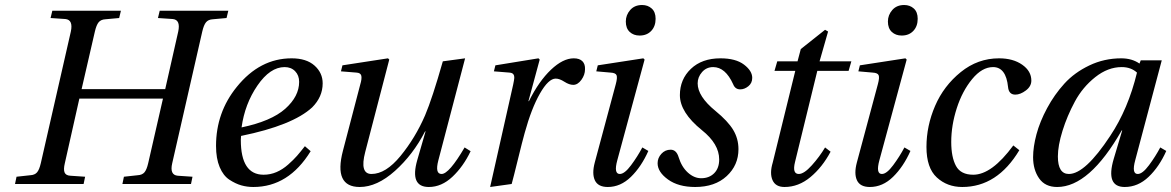

<svg xmlns="http://www.w3.org/2000/svg" viewBox="-20 -735 4679 767"><path d="M40 0 46 -29 101 -35Q119 -36 128 -46.5Q137 -57 143 -83L263 -609Q273 -656 241 -659L182 -663L189 -692H463L456 -663L401 -658Q383 -657 374 -646Q365 -635 359 -609L306 -379H640L692 -609Q702 -656 670 -659L611 -663L618 -692H892L885 -663L830 -658Q812 -657 803 -646Q794 -635 788 -609L668 -83Q657 -36 690 -33L749 -29L743 0H469L475 -29L530 -35Q548 -36 557 -46.5Q566 -57 572 -83L631 -341H297L239 -83Q233 -58 238 -46Q243 -34 261 -33L320 -29L314 0Z M843 -152Q843 -286 926 -388Q1018 -502 1145 -502Q1204 -502 1236.5 -473Q1269 -444 1269 -402Q1269 -348 1227 -306Q1149 -234 943 -192Q942 -185 942 -176Q942 -37 1033 -37Q1060 -37 1084.5 -47.5Q1109 -58 1131 -77.5Q1153 -97 1166.5 -112.5Q1180 -128 1198 -151L1221 -131Q1133 12 992 12Q967 12 944 5.5Q921 -1 896.5 -17Q872 -33 857.5 -67.5Q843 -102 843 -152ZM945 -226Q1064 -251 1119.5 -300.5Q1175 -350 1175 -408Q1175 -434 1159 -450.5Q1143 -467 1117 -467Q1059 -467 1008.5 -393.5Q958 -320 945 -226Z M1342 -450 1348 -474 1530 -502 1535 -497 1439 -128Q1416 -40 1464 -40Q1521 -40 1580 -112Q1639 -184 1678 -274Q1707 -342 1749 -490L1838 -502L1731 -94Q1717 -40 1744 -40Q1774 -40 1836 -146L1860 -131Q1831 -70 1787.5 -29Q1744 12 1693 12Q1616 12 1647 -96L1680 -210H1678Q1630 -117 1558 -52.5Q1486 12 1417 12Q1312 12 1350 -133L1419 -397Q1426 -420 1423.5 -432Q1421 -444 1404 -445Z M1938 12 2030 -397Q2034 -416 2034.5 -424Q2035 -432 2031 -438Q2027 -444 2015 -445L1953 -450L1959 -474L2131 -502L2136 -497L2091 -331H2093Q2133 -411 2181 -456.5Q2229 -502 2272 -502Q2295 -502 2306.5 -490.5Q2318 -479 2317 -458Q2317 -436 2302.5 -416Q2288 -396 2270 -396Q2254 -396 2234.5 -408.5Q2215 -421 2200 -421Q2171 -421 2137 -361.5Q2103 -302 2076 -204Q2067 -172 2049 -98.5Q2031 -25 2024 0Z M2480 -649Q2480 -675 2497.5 -695Q2515 -715 2545 -715Q2568 -715 2583.5 -701Q2599 -687 2599 -660Q2599 -630 2581.5 -611.5Q2564 -593 2535 -593Q2511 -593 2495.5 -607.5Q2480 -622 2480 -649ZM2356 -86 2440 -399Q2447 -425 2443 -434.5Q2439 -444 2419 -445L2362 -450L2368 -474L2550 -502L2555 -497L2446 -95Q2431 -40 2456 -40Q2475 -40 2501 -75Q2527 -110 2546 -146L2570 -132Q2542 -69 2500.5 -28.5Q2459 12 2408 12Q2369 12 2356.5 -14.5Q2344 -41 2356 -86Z M2607 -83Q2607 -104 2622 -120.5Q2637 -137 2659 -137Q2682 -137 2691 -107Q2703 -68 2728 -45.5Q2753 -23 2781 -23Q2813 -23 2833 -43Q2853 -63 2853 -98Q2853 -160 2784 -215Q2696 -286 2696 -355Q2696 -418 2740 -460Q2784 -502 2858 -502Q2919 -502 2952 -477Q2985 -452 2985 -424Q2985 -403 2969.5 -390.5Q2954 -378 2937 -378Q2917 -378 2909 -398Q2878 -467 2829 -467Q2802 -467 2784.5 -447Q2767 -427 2767 -402Q2767 -350 2838 -292Q2888 -251 2909 -216Q2930 -181 2930 -139Q2930 -75 2883 -31.5Q2836 12 2757 12Q2690 12 2648.5 -18Q2607 -48 2607 -83Z M3067 -86 3157 -452H3074L3085 -490H3166L3179 -539L3276 -616L3288 -609L3254 -490H3381L3370 -452H3245L3156 -88Q3144 -40 3171 -40Q3192 -40 3223 -74.5Q3254 -109 3276 -146L3298 -129Q3265 -67 3217.5 -27.5Q3170 12 3114 12Q3078 12 3066 -15.5Q3054 -43 3067 -86Z M3527 -649Q3527 -675 3544.5 -695Q3562 -715 3592 -715Q3615 -715 3630.5 -701Q3646 -687 3646 -660Q3646 -630 3628.5 -611.5Q3611 -593 3582 -593Q3558 -593 3542.5 -607.5Q3527 -622 3527 -649ZM3403 -86 3487 -399Q3494 -425 3490 -434.5Q3486 -444 3466 -445L3409 -450L3415 -474L3597 -502L3602 -497L3493 -95Q3478 -40 3503 -40Q3522 -40 3548 -75Q3574 -110 3593 -146L3617 -132Q3589 -69 3547.5 -28.5Q3506 12 3455 12Q3416 12 3403.5 -14.5Q3391 -41 3403 -86Z M3971 -502Q4027 -502 4063.5 -476.5Q4100 -451 4100 -413Q4100 -390 4078 -373.5Q4056 -357 4036 -357Q4010 -357 4007 -387Q3999 -467 3947 -467Q3903 -467 3863.5 -419Q3824 -371 3802 -302.5Q3780 -234 3780 -168Q3780 -107 3799 -72Q3818 -37 3868 -37Q3942 -37 4028 -154L4052 -135Q3964 12 3824 12Q3764 12 3722.5 -26Q3681 -64 3681 -148Q3681 -232 3715.5 -312Q3750 -392 3818 -447Q3886 -502 3971 -502Z M4107 -107Q4107 -148 4120.5 -198.5Q4134 -249 4163 -303Q4192 -357 4232 -401Q4272 -445 4331.5 -473.5Q4391 -502 4459 -502Q4502 -502 4532 -481L4537 -494H4621L4515 -95Q4500 -40 4525 -40Q4544 -40 4570 -75Q4596 -110 4615 -146L4639 -132Q4611 -69 4568.5 -28.5Q4526 12 4473 12Q4396 12 4429 -100L4463 -214H4461Q4332 12 4203 12Q4155 12 4131 -22.5Q4107 -57 4107 -107ZM4206 -110Q4206 -40 4250 -40Q4315 -40 4415 -192Q4487 -300 4522 -445Q4498 -467 4461 -467Q4406 -467 4355.5 -427Q4305 -387 4274 -329.5Q4243 -272 4224.5 -212.5Q4206 -153 4206 -110Z"/></svg>

Font: Heuristica
Style: Italic
Weight: 400
Italic angle: -13°
Version: Version 1.0.2